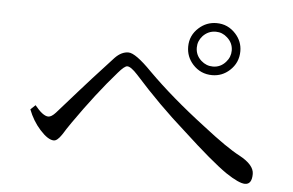

<svg xmlns="http://www.w3.org/2000/svg" viewBox="-45 -786 1091 716"><g transform="rotate(5 500.0 -428.0)"><path d="M738.3 -721.7Q780.8 -721.7 810.1 -689.5Q835.4 -661.6 835.4 -625Q835.4 -581.5 803.2 -552.2Q775.4 -526.9 738.3 -526.9Q694.8 -526.9 665.5 -559.1Q640.1 -587.4 640.1 -625Q640.1 -667.5 672.4 -696.3Q700.7 -721.7 738.3 -721.7ZM738.3 -689.5Q709.5 -689.5 689.5 -668Q672.4 -648.9 672.4 -624.5Q672.4 -595.7 694.3 -576.2Q713.4 -559.1 738.3 -559.1Q766.6 -559.1 786.1 -581.1Q803.2 -600.1 803.2 -624.5Q803.2 -652.8 781.2 -672.4Q762.7 -689.5 738.3 -689.5ZM92.3 -357.9Q123 -319.8 143.1 -319.8Q154.8 -319.8 170.4 -336.9L249 -425.8Q277.8 -459 370.1 -559.1Q394 -584 420.4 -584Q446.8 -584 508.3 -521Q599.6 -429.7 725.6 -334Q817.9 -261.7 866.2 -236.8Q921.4 -207 921.4 -172.9Q921.4 -133.8 895.5 -133.8Q873 -133.8 823.2 -167Q766.6 -206.1 655.3 -309.1Q554.2 -398.4 459.5 -504.4Q434.1 -532.2 420.4 -532.2Q410.2 -532.2 387.2 -505.4Q312.5 -420.4 231.4 -304.2Q210.9 -274.4 205.1 -264.2L200.2 -256.8Q184.1 -232.9 171.4 -232.9Q149.4 -232.9 118.7 -267.1Q90.3 -298.8 74.2 -340.8Z"/></g></svg>

Font: I.Ming
Style: Regular
Weight: 400
Designer: Ichiten Fonts Project
Version: Version 5.10 Mar 24, 2018